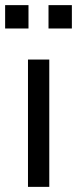

<svg xmlns="http://www.w3.org/2000/svg" viewBox="-27 -728 300 748"><path d="M82 0V-496H165V0ZM162 -617V-708H253V-617ZM-7 -617V-708H84V-617Z"/></svg>

Font: Nunito Sans 7pt Condensed
Style: Regular
Weight: 400
Width: 3
Designer: Vernon Adams
Foundry: Vernon Adams
Version: Version 3.101;gftools[0.9.27]